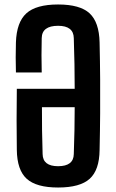

<svg xmlns="http://www.w3.org/2000/svg" viewBox="-20 -828 515 856"><path d="M239 8Q142 8 99 -31Q56 -70 55 -160Q54 -229 54 -292.5Q54 -356 55 -432H313Q313 -487 312 -542Q311 -597 309 -658Q308 -713 239 -713Q167 -713 166 -658Q165 -624 165 -581.5Q165 -539 166 -505H51Q50 -542 50 -572Q50 -602 51 -639Q54 -729 97.5 -768.5Q141 -808 239 -808Q337 -808 379.5 -768.5Q422 -729 424 -639Q426 -552 426.5 -475.5Q427 -399 426.5 -322.5Q426 -246 424 -159Q423 -70 380 -31Q337 8 239 8ZM239 -87Q308 -87 309 -141Q311 -197 312 -248.5Q313 -300 313 -350H167Q167 -295 167.5 -246.5Q168 -198 170 -141Q171 -87 239 -87Z"/></svg>

Font: Big Shoulders Text
Style: Bold
Weight: 700
Designer: Patric King
Foundry: XO Type Co
Version: Version 1.000; ttfautohint (v1.8.2)